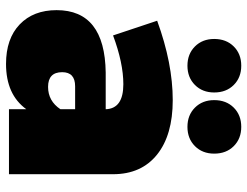

<svg xmlns="http://www.w3.org/2000/svg" viewBox="-114 -716 840 653"><g transform="rotate(90 306.5 -390.0)"><path d="M113 -698Q113 -739 138.5 -764.5Q164 -790 204 -790Q244 -790 269.5 -764.5Q295 -739 295 -698Q295 -658 269.5 -632.5Q244 -607 204 -607Q164 -607 138.5 -632.5Q113 -658 113 -698ZM321 -698Q321 -739 346.5 -764.5Q372 -790 412 -790Q452 -790 477.5 -764.5Q503 -739 503 -698Q503 -658 477.5 -632.5Q452 -607 412 -607Q372 -607 346.5 -632.5Q321 -658 321 -698ZM321 -557Q440 -557 506.5 -503.5Q573 -450 573 -354V0H352V-59Q302 10 198 10Q112 10 63.5 -36.5Q15 -83 15 -162Q15 -326 227 -329H352Q350 -389 267 -389Q195 -389 101 -354L51 -504Q196 -557 321 -557ZM276 -133Q324 -133 352 -175V-225H274Q226 -225 226 -181Q226 -133 276 -133Z"/></g></svg>

Font: MontserratBlack
Style: Regular
Weight: 900
Designer: Julieta Ulanovsky
Foundry: Julieta Ulanovsky
Version: Version 4.000